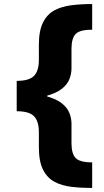

<svg xmlns="http://www.w3.org/2000/svg" viewBox="-20 -788 513 948"><path d="M62.5 -299.3V-388.7Q124 -388.7 147.9 -413.3Q171.9 -438 171.9 -491.7V-566.4Q171.9 -636.2 192.4 -677Q212.9 -717.8 249 -737.1Q285.2 -756.3 333 -762.2Q380.9 -768.1 435.1 -768.1V-641.1Q374 -641.6 353.5 -620.1Q333 -598.6 333 -546.9V-450.2Q333 -423.3 322.5 -396.7Q312 -370.1 283.4 -348.1Q254.9 -326.2 201.7 -312.7Q148.4 -299.3 62.5 -299.3ZM435.1 140.1Q380.9 140.1 333 134.5Q285.2 128.9 249 109.6Q212.9 90.3 192.4 49.6Q171.9 8.8 171.9 -61.5V-135.7Q171.9 -189.5 147.9 -214.1Q124 -238.8 62.5 -238.8V-328.1Q148.4 -328.1 201.7 -314.7Q254.9 -301.3 283.4 -279.3Q312 -257.3 322.5 -230.5Q333 -203.6 333 -177.2V-80.6Q333 -29.3 353.5 -7.8Q374 13.7 435.1 13.7ZM62.5 -238.8V-388.7H213.4V-238.8Z"/></svg>

Font: Inter 24pt ExtraBold
Style: Regular
Weight: 800
Designer: Rasmus Andersson
Foundry: rsms
Version: Version 4.001;git-66647c0bb